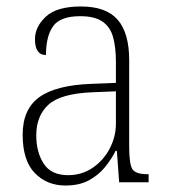

<svg xmlns="http://www.w3.org/2000/svg" viewBox="-20 -563 524 593"><path d="M182 10Q125 10 87.5 -28.5Q50 -67 50 -147Q50 -226 101.5 -263Q153 -300 262 -304L338 -307V-371Q338 -416 329.5 -447.5Q321 -479 297 -496Q273 -513 228 -513Q166 -513 144 -482Q122 -451 122 -393Q88 -393 88 -442Q88 -480 121.5 -511.5Q155 -543 230 -543Q308 -543 343.5 -502Q379 -461 379 -377V-109Q379 -56 389 -40.5Q399 -25 435 -25H439V0H348L341 -97H337Q324 -71 304 -46.5Q284 -22 254.5 -6Q225 10 182 10ZM190 -22Q233 -22 266.5 -45Q300 -68 319 -104.5Q338 -141 338 -181V-281L265 -278Q167 -274 129.5 -239.5Q92 -205 92 -145Q92 -93 115 -57.5Q138 -22 190 -22Z"/></svg>

Font: Noto Serif Tamil SemiCondensed ExtraLight
Style: Regular
Weight: 200
Width: 4
Designer: Indian Type Foundry, Tom Grace, and the Monotype Design Team
Foundry: Monotype Imaging Inc.
Version: Version 2.004; ttfautohint (v1.8.4.7-5d5b)